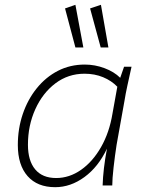

<svg xmlns="http://www.w3.org/2000/svg" viewBox="-20 -770 599 797"><path d="M209 7Q135 7 94.5 -39Q54 -85 54 -168Q54 -236 74.5 -296.5Q95 -357 132.5 -403.5Q170 -450 220.5 -476Q271 -502 332 -502Q374 -502 414 -487Q454 -472 479 -447L495 -493H526Q516 -448 508.5 -413.5Q501 -379 497 -353L464 -169Q457 -124 451.5 -75.5Q446 -27 446 0H406Q408 -68 424 -153Q388 -77 330.5 -35Q273 7 209 7ZM213 -31Q268 -31 316.5 -65Q365 -99 399.5 -159.5Q434 -220 447 -299L467 -410Q443 -435 408 -449.5Q373 -464 331 -464Q263 -464 210 -424Q157 -384 126.5 -316.5Q96 -249 96 -169Q96 -103 126 -67Q156 -31 213 -31ZM398 -573 354 -735 399 -750 430 -573ZM293 -573 250 -735 293 -750 326 -573Z"/></svg>

Font: Livvic ExtraLight
Style: Italic
Weight: 275
Italic angle: -10°
Designer: Jacques Le Bailly, Baron von Fonthausen
Version: Version 1.001; ttfautohint (v1.8.2)